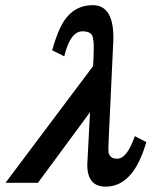

<svg xmlns="http://www.w3.org/2000/svg" viewBox="-20 -692 607 728"><path d="M321.3 -266.6 124 1H1L333 -441.4Q334.5 -460.4 335.4 -501.5Q336.4 -542.5 330.1 -556.2Q322.8 -573.2 292.5 -573.2Q246.6 -573.2 223.6 -478.5L177.7 -501.5Q199.2 -577.6 223.6 -613.8Q263.2 -672.4 331.5 -672.4Q413.6 -672.4 409.7 -538.1Q408.7 -516.1 406.7 -474.6L392.6 -174.8Q390.1 -121.6 391.6 -113.8Q396.5 -89.8 424.8 -90.3Q461.4 -90.3 491.2 -175.8L534.7 -153.3Q486.3 16.1 380.4 15.6Q310.5 15.6 311 -67.9Q311 -74.2 313.5 -117.2Z"/></svg>

Font: Accordance
Style: Bold-Italic
Weight: 700
Italic angle: -11°
Version: Version 1.2 (build January 31, 2020) Miklal Software Solutio